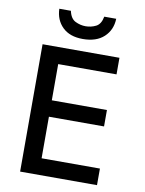

<svg xmlns="http://www.w3.org/2000/svg" viewBox="-99 -991 798 1060"><g transform="rotate(10 300.0 -461.5)"><path d="M89 0V-714H520V-621H193V-418H502V-326H193V-93H520V0ZM302 -781Q229 -781 188.5 -820.5Q148 -860 146 -923H211Q220 -880 248 -866.5Q276 -853 305 -853Q336 -853 363 -866.5Q390 -880 398 -923H465Q463 -860 420.5 -820.5Q378 -781 302 -781Z"/></g></svg>

Font: Noto Sans Mono Medium
Style: Regular
Weight: 500
Designer: Monotype Design Team
Foundry: Monotype Imaging Inc.
Version: Version 2.014